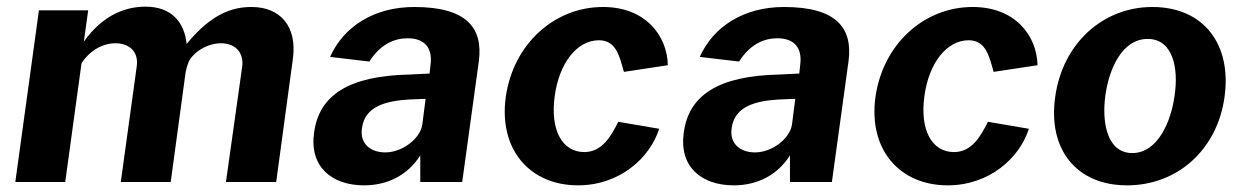

<svg xmlns="http://www.w3.org/2000/svg" viewBox="-20 -547 3734 577"><path d="M26 0H176L225 -357C250 -395 288 -417 327 -417C369 -417 397 -391 391 -348L343 0H493L538 -331C540 -341 542 -348 547 -361C561 -391 604 -417 644 -417C685 -417 713 -391 708 -348L659 0H810L860 -369C874 -468 822 -526 736 -526C681 -526 617 -508 541 -415C534 -479 497 -527 417 -527C361 -527 291 -505 232 -422L245 -516H97Z M1074 10C1144 10 1205 -20 1243 -80V0H1369L1419 -363C1432 -462 1384 -526 1225 -526C1105 -526 1013 -468 972 -376L1090 -362C1123 -414 1165 -432 1205 -432C1256 -432 1280 -403 1274 -354L1271 -326L1210 -323C1028 -319 939 -261 924 -149C909 -47 976 10 1074 10ZM1138 -89C1093 -89 1060 -116 1068 -163C1077 -229 1143 -244 1210 -248L1259 -250L1249 -172C1242 -129 1188 -89 1138 -89Z M1792 -526C1647 -526 1523 -416 1500 -256C1478 -97 1573 10 1717 10C1842 10 1933 -72 1961 -160L1838 -181C1817 -139 1790 -90 1736 -90C1669 -90 1633 -157 1647 -258C1660 -356 1713 -426 1780 -426C1832 -426 1842 -377 1855 -331L1987 -351C1985 -440 1920 -526 1792 -526Z M2185 10C2255 10 2316 -20 2354 -80V0H2480L2530 -363C2543 -462 2495 -526 2336 -526C2216 -526 2124 -468 2083 -376L2201 -362C2234 -414 2276 -432 2316 -432C2367 -432 2391 -403 2385 -354L2382 -326L2321 -323C2139 -319 2050 -261 2035 -149C2020 -47 2087 10 2185 10ZM2249 -89C2204 -89 2171 -116 2179 -163C2188 -229 2254 -244 2321 -248L2370 -250L2360 -172C2353 -129 2299 -89 2249 -89Z M2903 -526C2758 -526 2634 -416 2611 -256C2589 -97 2684 10 2828 10C2953 10 3044 -72 3072 -160L2949 -181C2928 -139 2901 -90 2847 -90C2780 -90 2744 -157 2758 -258C2771 -356 2824 -426 2891 -426C2943 -426 2953 -377 2966 -331L3098 -351C3096 -440 3031 -526 2903 -526Z M3367 10C3521 10 3639 -100 3660 -256C3682 -413 3598 -526 3443 -526C3295 -526 3173 -417 3151 -255C3129 -99 3214 10 3367 10ZM3383 -87C3305 -87 3291 -183 3302 -261C3313 -340 3352 -430 3429 -430C3506 -430 3522 -340 3510 -261C3500 -182 3459 -87 3383 -87Z"/></svg>

Font: United Sans
Style: Bold Italic
Weight: 700
Italic angle: -8°
Designer: Pablo Impallari, Rodrigo Fuenzalida (Modified by Dan O. Williams)
Version: Version 1.000;PS 001.000;hotconv 1.0.88;makeotf.lib2.5.64775